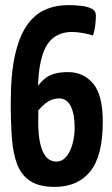

<svg xmlns="http://www.w3.org/2000/svg" viewBox="-20 -723 440 751"><path d="M194 8Q134 8 99 -14.5Q64 -37 47.5 -79.5Q31 -122 26.5 -183Q22 -244 22 -322Q22 -433 38.5 -506.5Q55 -580 85 -623.5Q115 -667 156.5 -685Q198 -703 247 -703Q274 -703 299 -700Q324 -697 339.5 -688.5Q355 -680 355 -663Q355 -649 353 -628Q351 -607 344 -584Q327 -590 303 -594Q279 -598 262 -598Q212 -598 180.5 -568Q149 -538 136.5 -468Q124 -398 130 -278Q128 -216 134 -179Q140 -142 151 -123Q162 -104 175 -97.5Q188 -91 200 -91Q223 -91 239 -110Q255 -129 263.5 -159.5Q272 -190 272 -224Q272 -276 257 -307Q242 -338 211 -338Q183 -338 157.5 -318.5Q132 -299 102 -252V-346Q128 -394 158 -417.5Q188 -441 246 -441Q306 -441 344 -396.5Q382 -352 382 -247Q382 -113 333 -52.5Q284 8 194 8Z"/></svg>

Font: Yanone Kaffeesatz ExtraLight
Style: Bold
Weight: 700
Version: Version 2.003